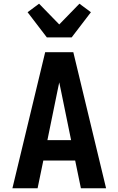

<svg xmlns="http://www.w3.org/2000/svg" viewBox="-20 -1017 640 1037"><path d="M47 0 224 -735H376L553 0H417L386 -150H214L183 0ZM364 -260 317 -490Q313 -511 308.5 -531.5Q304 -552 300 -572Q296 -552 291.5 -531.5Q287 -511 283 -490L236 -260ZM233 -815 129 -951 191 -997 300 -885 409 -997 471 -951 367 -815Z"/></svg>

Font: Iosevka Extrabold Extended
Style: Regular
Weight: 800
Width: 7
Monospace: yes
Designer: Belleve Invis
Foundry: Belleve Invis
Version: Version 32.5.0; ttfautohint (v1.8.4)